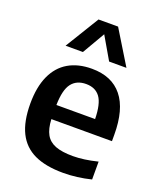

<svg xmlns="http://www.w3.org/2000/svg" viewBox="-149 -901 838 1005"><g transform="rotate(20 270.0 -399.0)"><path d="M508 -233.5H170.5Q173 -180.5 190.5 -149.2Q208 -118 244.5 -104Q281 -90 342 -90Q402 -90 479 -109V-9.5Q400.5 10 324 10Q226.5 10 163.8 -19.5Q101 -49 70 -111.2Q39 -173.5 39 -273Q39 -364.5 67.5 -427.5Q96 -490.5 150 -522.2Q204 -554 280.5 -554Q392 -554 450 -482.2Q508 -410.5 508 -269ZM170 -312H385.5Q384 -396.5 357.8 -432.5Q331.5 -468.5 279.5 -468.5Q226.5 -468.5 199 -432.5Q171.5 -396.5 170 -312ZM448 -620H351.5L278.5 -745.5L205.5 -620H109L224 -808H333Z"/></g></svg>

Font: Encode Sans SemiBold
Style: Regular
Weight: 600
Designer: Multiple Designers
Foundry: Impallari Type
Version: Version 2.000